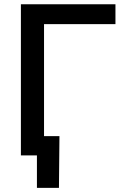

<svg xmlns="http://www.w3.org/2000/svg" viewBox="-20 -748 620 924"><path d="M535.6 -727.5V-631.8H191.9V0H80.6V-727.5ZM157.7 156.2V0H119.1V-92.8H266.1L263.7 156.2Z"/></svg>

Font: Inter Medium
Style: Regular
Weight: 500
Designer: Rasmus Andersson
Foundry: rsms
Version: Version 4.001;git-9221beed3